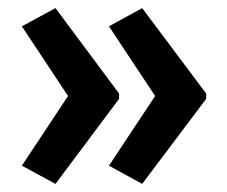

<svg xmlns="http://www.w3.org/2000/svg" viewBox="-20 -508 561 474"><path d="M489 -264V-277L331 -488L249 -443L363 -271L249 -99L331 -54ZM274 -264V-277L117 -488L34 -443L148 -271L34 -99L117 -54Z"/></svg>

Font: Noto Sans Arabic Cond SemBd
Style: Regular
Weight: 600
Width: 3
Designer: Monotype Design Team, Nadine Chahine, Nizar Qandah and Khaled Hosny
Foundry: Monotype Imaging Inc.
Version: Version 2.012